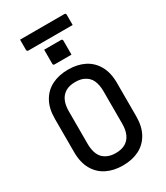

<svg xmlns="http://www.w3.org/2000/svg" viewBox="-256 -1159 1111 1285"><g transform="rotate(-30 300.0 -517.0)"><path d="M300 -720Q372 -720 425.5 -693Q479 -666 509.5 -612Q540 -558 540 -479V-221Q540 -142 509.5 -88Q479 -34 425.5 -7Q372 20 300 20Q229 20 175 -7Q121 -34 90.5 -88Q60 -142 60 -221V-479Q60 -558 90.5 -612Q121 -666 175 -693Q229 -720 300 -720ZM166 -223Q166 -188 175 -158.5Q184 -129 203 -110Q219 -95 242.5 -85.5Q266 -76 300 -76Q346 -76 375.5 -94Q405 -112 419.5 -145Q434 -178 434 -223V-477Q434 -500 430 -521.5Q426 -543 418 -560.5Q410 -578 397 -590Q380 -606 357 -615Q334 -624 300 -624Q254 -624 224.5 -606Q195 -588 180.5 -555.5Q166 -523 166 -477ZM229 -915Q245 -915 261.5 -915Q278 -915 294.5 -915Q311 -915 327.5 -915Q344 -915 360 -915Q365 -915 368 -912Q371 -909 371 -904V-795Q355 -795 338.5 -795Q322 -795 305.5 -795Q289 -795 272.5 -795Q256 -795 240 -795Q235 -795 232 -798Q229 -801 229 -806ZM123 -1054H466Q471 -1054 474 -1051Q477 -1048 477 -1043Q477 -1023 477 -1003.5Q477 -984 477 -963H134Q131 -963 128.5 -964.5Q126 -966 124.5 -968.5Q123 -971 123 -974Q123 -995 123 -1014.5Q123 -1034 123 -1054Z"/></g></svg>

Font: Recursive Monospace Medium
Style: Regular
Weight: 500
Version: Version 1.047